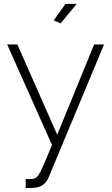

<svg xmlns="http://www.w3.org/2000/svg" viewBox="-20 -750 580 993"><path d="M293 -628.9 257.8 -645 318.8 -730H377ZM112.8 175.8Q150.9 177.7 160.2 171.9Q173.3 168.5 188.7 138.7Q204.1 108.9 249 0L17.1 -520H69.8L275.9 -53.2L466.8 -520H518.1L232.9 164.1Q211.4 218.3 154.8 221.2Q138.7 223.6 112.8 222.2Z"/></svg>

Font: Rawline Light
Style: Regular
Weight: 300
Designer: Matt McInerney, Pablo Impallari, Rodrigo Fuenzalida
Foundry: Matt McInerney, Pablo Impallari, Rodrigo Fuenzalida
Version: Version 4.020;PS 004.020;hotconv 1.0.88;makeotf.lib2.5.64775